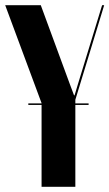

<svg xmlns="http://www.w3.org/2000/svg" viewBox="-30 -719 421 739"><path d="M127 -699H-10L130 -322V0H260V-335L371 -699H363L269 -392L257 -352H255L240 -392ZM79 -315H311V-321H79Z"/></svg>

Font: Moniqa Black
Style: Regular
Weight: 900
Designer: Rajesh Rajput
Foundry: Rajesh Rajput
Version: Version 1.000